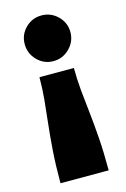

<svg xmlns="http://www.w3.org/2000/svg" viewBox="-110 -598 530 808"><g transform="rotate(-15 155.0 -193.5)"><path d="M50 158Q50 79 54.5 16Q59 -47 65 -99.5Q71 -152 75.5 -200Q80 -248 80 -296H230Q230 -248 234.5 -200Q239 -152 245 -99.5Q251 -47 255.5 16Q260 79 260 158ZM56 -446Q56 -487 85 -516Q114 -545 155 -545Q196 -545 225.5 -516Q255 -487 255 -446Q255 -405 225.5 -375.5Q196 -346 155 -346Q114 -346 85 -375.5Q56 -405 56 -446Z"/></g></svg>

Font: Roundo Variable
Style: Regular
Weight: 200
Designer: Shiva Nallaperumal
Foundry: Indian Type Foundry
Version: Version 2.000